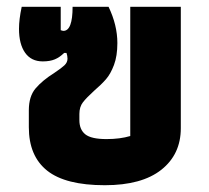

<svg xmlns="http://www.w3.org/2000/svg" viewBox="-20 -536 617 566"><path d="M65 -161V-211Q65 -252 85 -275.5Q105 -299 140 -321Q161 -335 170 -343.5Q179 -352 179 -363Q179 -371 176 -380H169Q156 -367 141.5 -361Q127 -355 106 -355Q72 -355 54 -380.5Q36 -406 36 -451Q36 -479 44 -516H159V-447Q165 -445 167 -445Q194 -445 194 -516H300Q326 -462 326 -409Q326 -371 316 -344.5Q306 -318 292.5 -302.5Q279 -287 257 -268Q235 -248 224.5 -234.5Q214 -221 214 -200V-182Q214 -154 231.5 -140Q249 -126 294 -126Q334 -126 364 -135V-516H513V-158Q513 -81 455.5 -35.5Q398 10 289 10Q173 10 119 -33Q65 -76 65 -161Z"/></svg>

Font: Athiti
Style: Bold
Weight: 700
Designer: CadsonDemak Team
Foundry: CadsonDemak
Version: Version 1.033